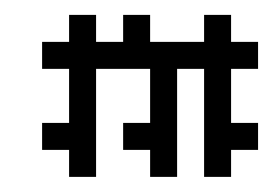

<svg xmlns="http://www.w3.org/2000/svg" viewBox="-20 -234 361 254"><path d="M71.4 -178.6H35.7V-142.9H71.4V-71.4H35.7V-35.7H71.4V0H107.1V-142.9H178.6V-71.4H142.9V-35.7H178.6V0H214.3V-142.9H250V0H285.7V-35.7H321.4V-71.4H285.7V-142.9H321.4V-178.6H285.7V-214.3H250V-178.6H178.6V-214.3H142.9V-178.6H107.1V-214.3H71.4Z"/></svg>

Font: Gossip Low Pixel
Style: Regular
Weight: 500
Width: 3
Designer: Deborah Khodanovich
Version: Version 1.001;Glyphs 3.3.1 (3343)